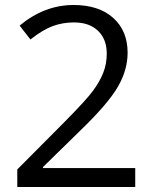

<svg xmlns="http://www.w3.org/2000/svg" viewBox="-20 -744 612 764"><path d="M518.1 0H48.8V-69.8L236.8 -258.8Q322.8 -345.7 350.1 -382.8Q377.4 -419.9 391.1 -455.1Q404.8 -490.2 404.8 -530.8Q404.8 -587.9 370.1 -621.3Q335.4 -654.8 273.9 -654.8Q229.5 -654.8 189.7 -640.1Q149.9 -625.5 101.1 -586.9L58.1 -642.1Q156.7 -724.1 272.9 -724.1Q373.5 -724.1 430.7 -672.6Q487.8 -621.1 487.8 -534.2Q487.8 -466.3 449.7 -399.9Q411.6 -333.5 307.1 -231.9L150.9 -79.1V-75.2H518.1Z"/></svg>

Font: f0_46866 
Style: Regular
Weight: 400
Foundry: Ascender Corporation
Version: Version 1.10